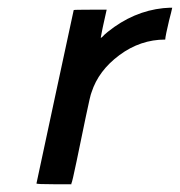

<svg xmlns="http://www.w3.org/2000/svg" viewBox="-20 -475 464 495"><path d="M401 -454Q403 -454 408.5 -454.5Q414 -455 416 -455H424L421 -442Q420 -439 416 -422.5Q412 -406 409 -391.5Q406 -377 406 -373Q342 -373 288 -333Q234 -293 216 -237Q213 -231 201 -173Q189 -115 177.5 -59.5Q166 -4 164 -2V0H119Q74 0 74 -2L122 -226L170 -449Q170 -450 213 -450H255L247 -414Q246 -409 244.5 -402.5Q243 -396 242.5 -392.5Q242 -389 241 -384.5Q240 -380 240 -379Q240 -378 240 -377Q242 -379 245 -381Q247 -384 258 -393Q324 -446 401 -454Z"/></svg>

Font: MathJax_SansSerif
Style: Italic
Weight: 400
Version: Version 1.1